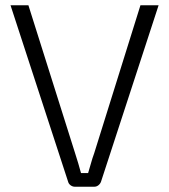

<svg xmlns="http://www.w3.org/2000/svg" viewBox="-20 -710 643 730"><path d="M583 -690 364 -19Q361 -11 354 -5.5Q347 0 338 0H265Q256 0 248.5 -5.5Q241 -11 239 -19L20 -690H88L266 -126Q272 -107 277.5 -89Q283 -71 288 -52H315Q321 -71 326 -89.5Q331 -108 338 -127L514 -690Z"/></svg>

Font: Exo 2 Light
Style: Regular
Weight: 300
Designer: Natanael Gama
Foundry: Natanael Gama
Version: Version 2.010